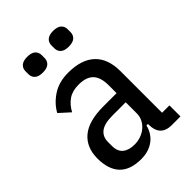

<svg xmlns="http://www.w3.org/2000/svg" viewBox="-217 -817 922 922"><g transform="rotate(-45 244.5 -355.5)"><path d="M403 0Q326 0 326 -81V-85H316Q304 -38 269 -13Q234 12 185 12Q110 12 73.5 -26.5Q37 -65 37 -139Q37 -214 85.5 -255Q134 -296 234 -296H324V-350Q324 -404 299.5 -429Q275 -454 224 -454Q182 -454 154.5 -435.5Q127 -417 108 -382L55 -430Q78 -472 122 -501Q166 -530 229 -530Q319 -530 365.5 -486Q412 -442 412 -357V-75H462V0ZM211 -60Q235 -60 256 -68Q277 -76 292 -89.5Q307 -103 315.5 -120.5Q324 -138 324 -158V-234H235Q179 -234 154 -214.5Q129 -195 129 -159V-133Q129 -95 151 -77.5Q173 -60 211 -60ZM144 -616Q116 -616 102.5 -628Q89 -640 89 -660V-679Q89 -699 102.5 -711Q116 -723 144 -723Q172 -723 185.5 -711Q199 -699 199 -679V-660Q199 -640 185.5 -628Q172 -616 144 -616ZM320 -616Q292 -616 278.5 -628Q265 -640 265 -660V-679Q265 -699 278.5 -711Q292 -723 320 -723Q348 -723 361.5 -711Q375 -699 375 -679V-660Q375 -640 361.5 -628Q348 -616 320 -616Z"/></g></svg>

Font: IBM Plex Sans Cond Text
Style: Regular
Weight: 450
Width: 3
Designer: Mike Abbink, Paul van der Laan, Pieter van Rosmalen
Foundry: Bold Monday
Version: Version 1.3